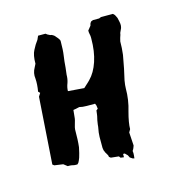

<svg xmlns="http://www.w3.org/2000/svg" viewBox="-64 -360 408 451"><g transform="rotate(-15 140.0 -134.5)"><path d="M187 19H191L194 22L197 25L200 31L206 35L210 36Q211 28 211 23Q210 19 211 17L213 14Q214 11 215 9L216 6Q216 2 215 -10Q214 -22 214 -26L218 -33Q218 -48 225 -74Q233 -100 233 -128Q233 -135 235 -147Q238 -159 241 -174Q244 -189 247 -206Q249 -222 249 -238L251 -246L253 -252Q254 -255 254 -257L259 -268Q260 -272 260 -273V-278Q260 -280 259 -284L257 -293Q255 -297 253 -301L249 -305H220L215 -303H200L195 -301Q192 -297 192 -296L191 -292L183 -282Q183 -277 184 -273Q185 -269 185 -265V-262Q185 -231 177 -207Q169 -183 155 -169L151 -165L139 -154L100 -157Q100 -166 104 -176Q107 -185 107 -195L109 -212Q110 -227 112 -240Q114 -253 114 -275Q114 -278 110 -283Q106 -288 103 -291L100 -293Q97 -295 94 -295Q92 -296 88 -298L84 -301H70Q66 -301 66 -301L62 -292Q55 -283 49 -271Q43 -260 43 -239L39 -231Q32 -219 34 -205Q35 -191 32 -174L36 -170L31 -162L20 0L24 3L45 6L54 13H58Q62 13 66 14Q69 15 73 15H77Q78 14 80 12Q82 9 85 1Q88 -8 91 -23Q93 -39 93 -66Q93 -69 96 -79Q99 -89 99 -91L101 -111L107 -112Q115 -114 116 -114Q123 -112 134 -112Q145 -112 154 -112L156 -107Q157 -100 157 -99L153 -96L152 -88Q152 -85 149 -73Q147 -61 147 -58Q144 -43 144 -34V-7Q144 -5 145 -1Q147 3 147 4L150 9Q153 13 153 17L157 20L176 22L179 26L187 27Z"/></g></svg>

Font: East Sea Dokdo Cyrillic
Style: Regular
Weight: 400
Version: Version 1.00 July 4, 2018, initial release